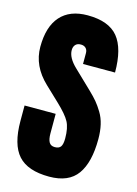

<svg xmlns="http://www.w3.org/2000/svg" viewBox="-130 -936 721 1013"><g transform="rotate(15 230.5 -429.5)"><path d="M242.2 7.8Q125 7.8 72.8 -50.3Q20.5 -108.4 20.5 -237.3V-321.3H190.4V-213.9Q190.4 -182.1 199.7 -166.3Q209 -150.4 231 -150.4Q253.9 -150.4 263.2 -163.8Q272.5 -177.2 272.5 -209Q272.5 -266.1 255.1 -298.8Q237.8 -331.5 184.1 -382.3L106.9 -455.6Q20.5 -537.1 20.5 -642.1Q20.5 -752 71.5 -809.6Q122.6 -867.2 219.2 -867.2Q335.4 -867.2 386 -805.4Q436.5 -743.7 436.5 -612.8H261.7V-671.9Q261.7 -689.5 251.7 -699.2Q241.7 -709 224.6 -709Q205.1 -709 195.1 -697.8Q185.1 -686.5 185.1 -668Q185.1 -626.5 233.4 -580.6L332.5 -485.4Q358.9 -460 375.2 -440.4Q391.6 -420.9 408.9 -392.3Q426.3 -363.8 434.3 -328.6Q442.4 -293.5 442.4 -250.5Q442.4 -123.5 395.5 -57.9Q348.6 7.8 242.2 7.8Z"/></g></svg>

Font: Anton
Style: Regular
Weight: 400
Designer: Vernon Adams, Tural Alisoy
Foundry: Vernon Adams
Version: Version 2.300